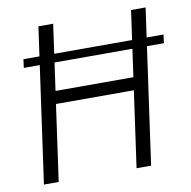

<svg xmlns="http://www.w3.org/2000/svg" viewBox="-78 -767 840 845"><g transform="rotate(-10 342.0 -345.0)"><path d="M684 -559 679 -521H53L58 -559ZM214 -690 117 0H51L148 -690ZM531 -397 524 -340H157L165 -397ZM627 -690 530 0H465L562 -690Z"/></g></svg>

Font: Exo 2 Light
Style: Italic
Weight: 300
Italic angle: -8°
Designer: Natanael Gama
Foundry: Natanael Gama
Version: Version 2.010